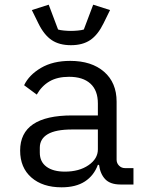

<svg xmlns="http://www.w3.org/2000/svg" viewBox="-20 -788 640 820"><path d="M495 0Q451 0 429.5 -22.5Q408 -45 403 -84H398Q381 -38 342.5 -13Q304 12 243 12Q162 12 114 -30Q66 -72 66 -145Q66 -295 288 -295H398V-346Q398 -402 366 -431Q334 -460 275 -460Q225 -460 191.5 -440.5Q158 -421 137 -384L83 -424Q104 -468 155 -498Q206 -528 280 -528Q371 -528 424.5 -481.5Q478 -435 478 -354V-106Q478 -91 488.5 -80.5Q499 -70 514 -70H550V0ZM398 -150V-235H288Q218 -235 184 -215Q150 -195 150 -157V-136Q150 -97 178.5 -76Q207 -55 257 -55Q318 -55 358 -82.5Q398 -110 398 -150ZM144 -688 116 -745 188 -768 228 -662Q237 -659 253.5 -657.5Q270 -656 283 -656Q296 -656 312.5 -657.5Q329 -659 338 -662L378 -768L450 -745L422 -688Q398 -639 365.5 -617Q333 -595 283 -595Q233 -595 200.5 -617Q168 -639 144 -688Z"/></svg>

Font: iA Writer Duo V
Style: Regular
Weight: 400
Designer: Mike Abbink, Paul van der Laan, Pieter van Rosmalen, Oliver Reichenstein
Foundry: Information Architects Inc.
Version: Version 2.000